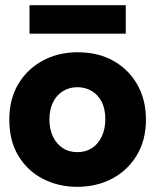

<svg xmlns="http://www.w3.org/2000/svg" viewBox="-20 -710 600 742"><path d="M278 12Q206 12 146.5 -18.5Q87 -49 51.5 -107Q16 -165 16 -248Q16 -327 50.5 -385Q85 -443 145 -475.5Q205 -508 280 -508Q360 -508 419 -474.5Q478 -441 511 -382.5Q544 -324 544 -248Q544 -169 509 -110.5Q474 -52 414 -20Q354 12 278 12ZM279 -122Q312 -122 336 -138Q360 -154 373.5 -183Q387 -212 387 -249Q387 -290 372.5 -317.5Q358 -345 333.5 -359Q309 -373 279 -373Q248 -373 223.5 -358Q199 -343 185 -315Q171 -287 171 -248Q171 -211 184.5 -182.5Q198 -154 222 -138Q246 -122 279 -122ZM94 -580V-690H466V-580Z"/></svg>

Font: Rethink Sans ExtraBold
Style: Regular
Weight: 800
Designer: The Rethink Sans project authors (Hans Thiessen). DM Sans designed by Colophon Foundry.
Foundry: Rethink Communications LLC
Version: Version 1.001